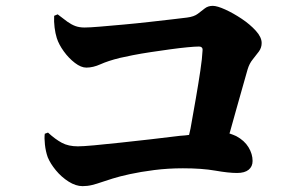

<svg xmlns="http://www.w3.org/2000/svg" viewBox="-20 -691 1040 656"><path d="M165 -637 177 -642Q196 -627 210 -617Q224 -607 237.5 -602Q251 -597 269 -597Q286 -597 321.5 -600Q357 -603 401.5 -607Q446 -611 490 -616Q534 -621 569 -625Q604 -629 619 -631Q643 -634 656 -644Q669 -654 680 -662.5Q691 -671 707 -671Q722 -671 749.5 -658.5Q777 -646 805.5 -627Q834 -608 854 -586Q874 -564 874 -544Q874 -528 864.5 -515Q855 -502 843.5 -488Q832 -474 826 -454Q818 -425 808 -390.5Q798 -356 787.5 -318Q777 -280 766 -241Q765 -238 764 -235Q776 -231 787 -226Q815 -211 829 -188Q843 -165 843 -141Q843 -122 829.5 -111Q816 -100 790 -100Q761 -100 715.5 -108Q670 -116 605 -116Q554 -116 507 -110Q460 -104 423.5 -96Q387 -88 365 -81Q345 -75 328 -69Q311 -63 295 -59Q279 -55 262 -55Q239 -55 214.5 -70.5Q190 -86 171 -109Q152 -132 143 -154Q136 -174 133.5 -197Q131 -220 133 -234L144 -238Q169 -215 191.5 -203Q214 -191 246 -191Q263 -191 301.5 -194.5Q340 -198 390.5 -203.5Q441 -209 494.5 -215Q548 -221 595 -227Q612 -228 626 -230Q628 -241 631 -252Q640 -302 649 -354Q658 -406 664.5 -449.5Q671 -493 672 -518Q673 -526 669 -529Q666 -532 660 -532Q647 -532 620.5 -529.5Q594 -527 561.5 -522.5Q529 -518 495.5 -513Q462 -508 434 -502.5Q406 -497 389 -493Q349 -483 323.5 -471.5Q298 -460 275 -460Q257 -460 236 -476Q215 -492 198 -515.5Q181 -539 174 -561Q169 -577 166.5 -597Q164 -617 165 -637Z"/></svg>

Font: Early Summer Mincho Heavy
Style: Regular
Weight: 900
Designer: GuiWonder
Version: Version 1.002